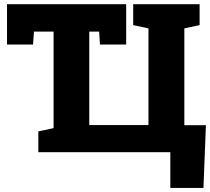

<svg xmlns="http://www.w3.org/2000/svg" viewBox="-20 -731 1009 922"><path d="M797.9 171.4V0H164.1V-100.1L237.3 -115.7V-579.1H143.1L138.7 -517.1H13.7V-710.9H585.9V-517.1H460L456.1 -579.1H408.7V-130.4H692.9V-594.7L619.6 -610.4V-710.9H938.5V-610.4L865.2 -594.7V-129.9H968.8L957 171.4Z"/></svg>

Font: Roboto Slab LO Black
Style: Regular
Weight: 900
Designer: Google
Version: Version 2.000